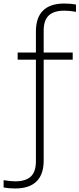

<svg xmlns="http://www.w3.org/2000/svg" viewBox="-94 -838 450 1088"><path d="M153.5 -664V-540.5H318V-500H153.5V72Q153.5 150.5 112.8 190.2Q72 230 -7.5 230Q-43.5 230 -73.5 224.5V183Q-34.5 189.5 -7.5 189.5Q51.5 189.5 80.5 162.5Q109.5 135.5 109.5 76V-500H6V-540.5H109.5V-660Q109.5 -738.5 150 -778.2Q190.5 -818 270 -818Q305.5 -818 336.5 -812.5V-771Q315.5 -774.5 301.2 -776Q287 -777.5 270.5 -777.5Q211.5 -777.5 182.5 -750.5Q153.5 -723.5 153.5 -664Z"/></svg>

Font: Encode Sans Semi Condensed ExLight
Style: Regular
Weight: 275
Width: 4
Designer: Multiple Designers
Foundry: Impallari Type
Version: Version 2.000